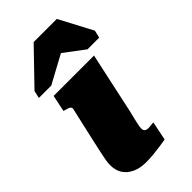

<svg xmlns="http://www.w3.org/2000/svg" viewBox="-248 -865 938 938"><g transform="rotate(-45 221.5 -396.0)"><path d="M352 -798H192L26 -626L17 -587H103L304 -696H208L353 -587H434L443 -626ZM164 6Q125 6 95 -7.5Q65 -21 48 -46Q31 -71 31 -109Q31 -124 34 -141.5Q37 -159 42.5 -184Q48 -209 56 -246L98 -431Q99 -437 95.5 -441.5Q92 -446 84.5 -449Q77 -452 65 -455L57 -457L75 -543H354L287 -233Q280 -204 275 -183Q270 -162 267.5 -149Q265 -136 265 -128Q265 -115 272 -109.5Q279 -104 293 -104Q301 -104 307 -105Q313 -106 318.5 -106.5Q324 -107 328 -107L308 -9Q290 -6 267 -2.5Q244 1 218 3.5Q192 6 164 6Z"/></g></svg>

Font: Roboto Serif 20pt Black
Style: Italic
Weight: 900
Italic angle: -10°
Version: Version 1.008